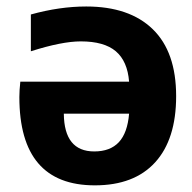

<svg xmlns="http://www.w3.org/2000/svg" viewBox="-20 -554 586 586"><path d="M374 -304.7Q369.1 -367.2 333.5 -397.5Q297.9 -427.7 226.6 -427.7Q168.9 -427.7 74.2 -397.5V-509.8Q162.1 -534.2 243.2 -534.2Q375 -534.2 446.3 -464.8Q517.6 -395.5 517.6 -260.7Q517.6 -128.9 453.6 -58.6Q389.6 11.7 269.5 11.7Q39.1 11.7 39.1 -257.8Q39.1 -277.3 42 -304.7ZM374 -207H174.8Q175.8 -91.8 267.6 -91.8Q316.4 -91.8 342.8 -120.1Q369.1 -148.4 374 -207Z"/></svg>

Font: Gen Shin Gothic Bold
Style: Bold
Weight: 700
Designer: [Source Han Sans]
Ryoko NISHIZUKA  (kana & ideographs); Paul D. Hunt (Latin, Greek & Cyrillic); Wenlong ZHANG  (bopomofo
Version: Version 1.002.20150607